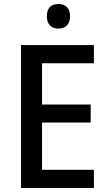

<svg xmlns="http://www.w3.org/2000/svg" viewBox="-20 -939 541 959"><path d="M272 -919C237 -919 214 -901 214 -857C214 -816 238 -796 272 -796C305 -796 330 -816 330 -857C330 -900 306 -919 272 -919ZM449 0V-91H190V-327H433V-417H190V-623H449V-714H85V0Z"/></svg>

Font: Noto Sans Myanmar UI SemiCondensed Medium
Style: Regular
Weight: 500
Width: 4
Designer: Monotype Design Team
Foundry: Monotype Imaging Inc.
Version: Version 2.103